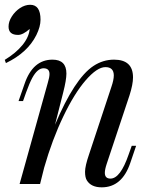

<svg xmlns="http://www.w3.org/2000/svg" viewBox="-48 -781 648 815"><path d="M383.8 14.2Q338.9 14.2 320.8 -15.1Q313 -27.3 313 -51.8Q313 -76.2 330.1 -126L424.8 -412.1Q435.1 -441.9 435.1 -461.4Q434.6 -496.1 399.4 -496.1Q364.3 -496.1 315.9 -440.4Q267.6 -384.8 220.7 -286.6Q173.8 -189 139.6 -69.8L122.1 0H35.2L154.8 -429.2Q162.1 -453.1 162.1 -466.8Q162.1 -491.2 136.7 -491.2Q111.3 -491.2 88.9 -450.2Q77.1 -428.2 63 -389.2L49.8 -352.1H30.8L56.2 -424.8Q91.3 -527.8 174.8 -527.8Q233.9 -527.8 233.9 -468.8Q233.9 -441.9 220.2 -388.2L185.5 -251.5Q268.6 -448.2 348.6 -501Q389.2 -527.8 436 -527.8Q516.6 -527.8 516.6 -452.6Q516.6 -422.9 502 -377L404.8 -85Q397 -61.5 397 -47.4Q397 -22.9 420.9 -22.9Q462.9 -22.9 498 -125L511.2 -162.1H529.8L504.9 -88.9Q469.7 14.2 383.8 14.2ZM80.1 -760.7Q124 -760.7 124 -697.3Q124 -668 106.4 -632.3Q69.3 -557.6 -22.9 -513.2L-27.8 -526.9Q19.5 -555.7 47.4 -589.8Q75.2 -624 78.1 -658.2Q49.3 -632.8 28.8 -632.8Q-11.7 -632.8 -11.7 -668Q-11.7 -689.5 2 -710.9Q15.6 -732.4 36.6 -746.6Q58.1 -760.7 80.1 -760.7Z"/></svg>

Font: PlayfairDisplay-Italic
Style: Italic
Weight: 400
Italic angle: -14°
Designer: Claus Eggers Sørensen
Foundry: Claus Eggers Sørensen
Version: Version 1.002;PS 001.002;hotconv 1.0.70;makeotf.lib2.5.58329